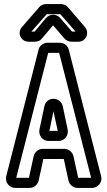

<svg xmlns="http://www.w3.org/2000/svg" viewBox="-20 -903 530 948"><path d="M60 -25 218 -642H272L430 -25H366L343 -131C338 -151 321 -168 297 -168H192C168 -168 151 -151 146 -131L123 -25ZM56 25H125C149 25 166 8 171 -12L194 -118H295L318 -12C323 8 340 25 364 25H434C463 25 488 -3 479 -34L320 -656C316 -676 298 -692 275 -692H215C192 -692 174 -676 170 -656L11 -34C3 -4 25 25 56 25ZM175 -264C169 -234 190 -207 220 -207H269C298 -207 320 -233 314 -264L290 -378C280 -425 210 -430 199 -378ZM224 -257 244 -354 265 -257ZM278 -813C260 -836 225 -836 206 -813L152 -748C151 -747 149 -747 149 -747H135L210 -832C211 -832 211 -833 211 -833H278C279 -833 279 -832 279 -832L353 -747H336C335 -747 335 -748 335 -748ZM242 -778 299 -712C307 -703 320 -697 334 -697H366C405 -697 424 -741 399 -770L315 -868C307 -877 294 -883 280 -883H209C195 -883 184 -879 174 -868L88 -769C62 -739 85 -697 121 -697H152C169 -697 180 -704 188 -714Z"/></svg>

Font: DIN Rundschrift
Style: MittelKont
Weight: 400
Version: Version 1.027